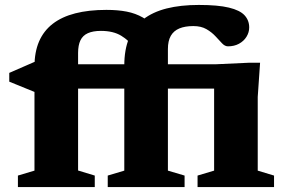

<svg xmlns="http://www.w3.org/2000/svg" viewBox="-20 -757 1156 777"><path d="M881.5 -398.5H193.5L119.5 -385L17.5 -426.5V-462L127.5 -510L214.5 -497H855L985 -503H1032.5L1023 -364.5V-66.5L1089 -46.5V0H779.5V-46.5L846.5 -66.5V-433ZM363.5 0H52.5V-46.5L119.5 -66.5V-487.5Q119.5 -546 138 -589Q156.5 -632 193.2 -660.5Q230 -689 284.5 -703Q339 -717 410.5 -717Q457 -717 492.8 -710Q528.5 -703 558 -686.2Q587.5 -669.5 612.5 -640L524.5 -562Q503 -592.5 470.8 -612.2Q438.5 -632 388.5 -632Q356.5 -632 335.8 -622.8Q315 -613.5 305.5 -593.8Q296 -574 296 -542.5V-67L363.5 -46.5ZM659.5 -66.5 727 -46.5V0H416V-46.5L483 -66.5V-492Q483 -556 502.2 -602.5Q521.5 -649 559.8 -678.8Q598 -708.5 654.5 -722.8Q711 -737 784.5 -737Q862 -737 906.5 -726.2Q951 -715.5 969.8 -695Q988.5 -674.5 988.5 -646Q988.5 -626 977.5 -608.2Q966.5 -590.5 947.2 -580Q928 -569.5 902.5 -569.5Q890 -569.5 878.5 -581.8Q867 -594 852 -610.2Q837 -626.5 815.5 -639Q794 -651.5 762.5 -651.5Q729 -651.5 706 -642Q683 -632.5 671.2 -612Q659.5 -591.5 659.5 -558.5Z"/></svg>

Font: Newsreader 9pt
Style: Bold
Weight: 700
Designer: Hugues Gentile
Foundry: Production Type
Version: Version 1.003